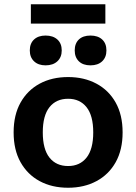

<svg xmlns="http://www.w3.org/2000/svg" viewBox="-20 -872 639 902"><path d="M300 -510Q375 -510 433 -479Q491 -448 523.5 -390Q556 -332 556 -250Q556 -168 523.5 -110Q491 -52 433 -21Q375 10 300 10Q224 10 166.5 -21Q109 -52 76.5 -110Q44 -168 44 -250Q44 -332 76.5 -390Q109 -448 166.5 -479Q224 -510 300 -510ZM300 -408Q244 -408 212.5 -368.5Q181 -329 181 -250Q181 -171 212.5 -131.5Q244 -92 300 -92Q355 -92 386.5 -131.5Q418 -171 418 -250Q418 -329 386.5 -368.5Q355 -408 300 -408ZM194 -705Q229 -705 249.5 -686.5Q270 -668 270 -635Q270 -603 249.5 -584Q229 -565 194 -565Q160 -565 140 -584Q120 -603 120 -635Q120 -668 140 -686.5Q160 -705 194 -705ZM405 -705Q440 -705 460 -686.5Q480 -668 480 -635Q480 -603 460 -584Q440 -565 405 -565Q370 -565 350.5 -584Q331 -603 331 -635Q331 -668 350.5 -686.5Q370 -705 405 -705ZM475 -852V-761H125V-852Z"/></svg>

Font: Work Sans SemiBold
Style: Regular
Weight: 600
Designer: Wei Huang
Foundry: Wei Huang
Version: Version 2.010; ttfautohint (v1.8.3)